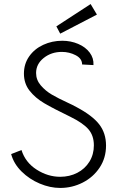

<svg xmlns="http://www.w3.org/2000/svg" viewBox="-20 -904 589 947"><path d="M35 -144 86 -164Q105 -103 160.5 -67.5Q216 -32 277 -32Q323 -32 361 -51.5Q399 -71 421 -106.5Q443 -142 443 -187Q443 -235 416.5 -266Q390 -297 327 -328Q242 -369 198 -395Q154 -421 126 -456.5Q98 -492 98 -541Q98 -589 124 -626Q150 -663 193.5 -683Q237 -703 287 -703Q329 -703 365.5 -687.5Q402 -672 422.5 -644.5Q443 -617 441 -583L385 -586Q385 -615 353.5 -631.5Q322 -648 285 -648Q233 -648 195.5 -618Q158 -588 158 -544Q158 -510 181 -483Q204 -456 235.5 -437.5Q267 -419 315 -397Q325 -392 336 -387Q347 -382 357 -376Q436 -334 469.5 -290.5Q503 -247 503 -186Q503 -125 471.5 -77.5Q440 -30 388 -3.5Q336 23 277 23Q227 23 176 1.5Q125 -20 86.5 -58Q48 -96 35 -144ZM258 -774 427 -884 458 -832 277 -738Z"/></svg>

Font: Bellota Text
Style: Regular
Weight: 400
Designer: Kemie Guaida
Foundry: Kemie Guaida
Version: Version 4.001